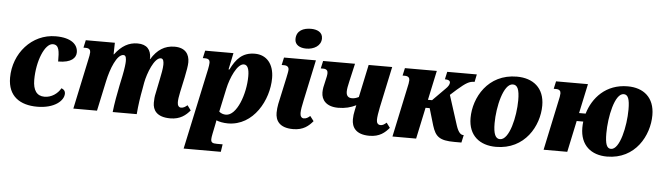

<svg xmlns="http://www.w3.org/2000/svg" viewBox="-56 -1015 5137 1487"><g transform="rotate(5 2512.5 -271.0)"><path d="M247 10C381 10 453 -54 453 -110C453 -128 444 -141 423 -149C398 -105 351 -72 297 -72C237 -72 207 -115 207 -196C207 -343 265 -483 327 -483C377 -483 379 -431 379 -353C483 -353 517 -394 517 -436C517 -497 465 -546 344 -546C158 -546 19 -385 19 -196C19 -51 115 10 247 10Z M1282 10C1360 10 1403 -27 1435 -65L1407 -103C1389 -88 1376 -80 1358 -80C1341 -80 1330 -95 1330 -119C1330 -139 1333 -163 1341 -200L1366 -316C1376 -365 1384 -408 1384 -435C1384 -497 1352 -546 1268 -546C1191 -546 1133 -508 1088 -434H1085C1086 -437 1086 -442 1086 -445C1084 -505 1054 -546 980 -546C912 -546 856 -514 805 -446H802L804 -536H578L565 -477H583C610 -477 620 -464 620 -446C620 -433 616 -412 609 -381L528 0H712L762 -233C783 -332 828 -447 879 -447C900 -447 901 -420 901 -399C901 -384 897 -344 885 -286L869 -210C856 -145 841 -67 834 0H1021C1026 -67 1037 -140 1048 -196L1057 -248C1071 -322 1119 -447 1169 -447C1191 -447 1193 -420 1193 -399C1193 -370 1183 -320 1176 -287L1153 -174C1147 -150 1145 -124 1145 -100C1145 -45 1174 10 1282 10Z M1406 234H1695L1704 175H1659C1625 175 1613 168 1613 143C1613 133 1615 120 1619 100L1632 37C1635 21 1639 4 1640 -6C1661 3 1695 10 1730 10C1930 10 2041 -200 2041 -369C2041 -478 1984 -546 1892 -546C1796 -546 1747 -491 1706 -407H1699L1726 -536H1506L1493 -477H1511C1538 -477 1548 -465 1548 -446C1548 -434 1545 -415 1541 -395ZM1709 -56C1690 -56 1671 -62 1656 -75L1695 -257C1713 -342 1763 -456 1814 -456C1843 -456 1856 -424 1856 -368C1856 -228 1793 -56 1709 -56Z M2284 -620C2343 -620 2399 -651 2399 -709C2399 -758 2355 -776 2308 -776C2251 -776 2195 -754 2195 -686C2195 -641 2235 -620 2284 -620ZM2237 10C2317 10 2358 -27 2390 -65L2361 -103C2344 -88 2331 -80 2312 -80C2295 -80 2284 -95 2284 -119C2284 -142 2290 -177 2299 -217L2367 -536H2119L2106 -477H2125C2151 -477 2162 -464 2162 -446C2162 -432 2157 -411 2151 -381L2106 -174C2102 -153 2099 -128 2099 -106C2099 -47 2128 10 2237 10Z M2570 -185C2625 -185 2669 -197 2709 -217L2700 -174C2695 -153 2692 -128 2692 -106C2692 -47 2722 10 2830 10C2910 10 2951 -27 2983 -65L2955 -103C2938 -88 2926 -80 2909 -80C2889 -80 2878 -94 2878 -118C2878 -140 2884 -179 2892 -217L2960 -536H2777L2723 -282C2703 -272 2687 -268 2670 -268C2644 -268 2626 -281 2626 -316C2626 -336 2631 -362 2639 -396L2671 -536H2423L2410 -477H2429C2455 -477 2465 -464 2465 -446C2465 -430 2461 -412 2453 -379C2444 -345 2439 -318 2439 -293C2439 -235 2478 -185 2570 -185Z M3009 0H3193L3245 -244H3277L3316 -112C3342 -29 3373 0 3491 0H3545L3558 -59H3554C3538 -59 3517 -70 3498 -129L3424 -360L3474 -405C3541 -463 3566 -477 3606 -477L3618 -536H3388L3375 -477C3403 -477 3416 -469 3416 -454C3416 -440 3405 -422 3388 -406L3290 -307H3258L3307 -536H3059L3046 -477H3064C3091 -477 3101 -464 3101 -446C3101 -432 3097 -411 3090 -381Z M3814 10C4039 10 4144 -182 4144 -340C4144 -477 4055 -546 3929 -546C3704 -546 3599 -354 3599 -196C3599 -59 3688 10 3814 10ZM3840 -52C3805 -52 3788 -88 3788 -172C3788 -298 3830 -483 3903 -483C3939 -483 3955 -449 3955 -364C3955 -237 3913 -52 3840 -52Z M4184 0H4368L4420 -244H4471C4469 -228 4468 -212 4468 -196C4468 -59 4555 10 4677 10C4898 10 5000 -182 5000 -340C5000 -477 4914 -546 4791 -546C4621 -546 4521 -432 4484 -307H4433L4482 -536H4234L4221 -477H4239C4266 -477 4276 -464 4276 -446C4276 -432 4272 -411 4265 -381ZM4703 -52C4670 -52 4657 -87 4657 -169C4657 -296 4695 -483 4765 -483C4798 -483 4812 -450 4812 -367C4812 -239 4772 -52 4703 -52Z"/></g></svg>

Font: Noto Serif SemiCondensed Black
Style: Italic
Weight: 900
Width: 4
Italic angle: -12°
Designer: Monotype Design Team
Foundry: Monotype Imaging Inc.
Version: Version 2.014